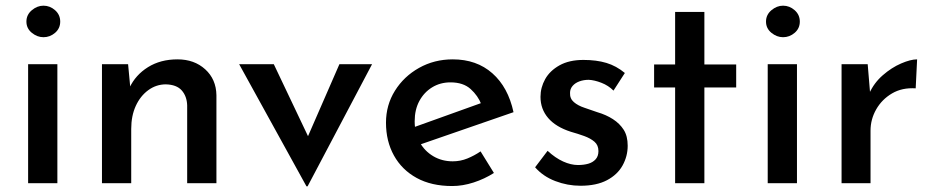

<svg xmlns="http://www.w3.org/2000/svg" viewBox="-20 -645 3287 676"><path d="M79 -419H182V0H79ZM73 -569Q73 -593 92 -609Q111 -625 133 -625Q156 -625 174 -609Q192 -593 192 -569Q192 -545 174 -529.5Q156 -514 133 -514Q111 -514 92 -529.5Q73 -545 73 -569Z M431 -419 440 -323 436 -336Q457 -381 501 -408.5Q545 -436 605 -436Q664 -436 702.5 -401Q741 -366 742 -310V0H639V-274Q638 -306 620 -326.5Q602 -347 564 -348Q530 -348 502 -327.5Q474 -307 458 -272Q442 -237 442 -191V0H339V-419Z M1059 11 822 -419H944L1098 -95L1035 -98L1175 -419H1290L1063 11Z M1572 10Q1499 10 1447 -18.5Q1395 -47 1367 -97.5Q1339 -148 1339 -213Q1339 -275 1370.5 -325.5Q1402 -376 1455.5 -406Q1509 -436 1574 -436Q1658 -436 1713.5 -387Q1769 -338 1788 -250L1447 -132L1423 -192L1696 -290L1675 -277Q1663 -308 1637 -331.5Q1611 -355 1566 -355Q1530 -355 1501.5 -337.5Q1473 -320 1456.5 -289.5Q1440 -259 1440 -218Q1440 -176 1457.5 -144.5Q1475 -113 1505.5 -95Q1536 -77 1574 -77Q1601 -77 1625.5 -87Q1650 -97 1672 -112L1719 -36Q1686 -15 1647.5 -2.5Q1609 10 1572 10Z M2024 9Q1978 9 1935 -7.5Q1892 -24 1864 -56L1908 -114Q1935 -89 1962.5 -76.5Q1990 -64 2015 -64Q2035 -64 2051 -68.5Q2067 -73 2077 -84Q2087 -95 2087 -113Q2087 -134 2073 -146Q2059 -158 2037 -166Q2015 -174 1990 -181Q1937 -198 1910 -229.5Q1883 -261 1883 -304Q1883 -337 1899.5 -366.5Q1916 -396 1950 -415Q1984 -434 2034 -434Q2080 -434 2115 -423.5Q2150 -413 2180 -388L2140 -326Q2122 -344 2097.5 -353.5Q2073 -363 2053 -364Q2035 -364 2020 -358.5Q2005 -353 1996 -342.5Q1987 -332 1987 -318Q1986 -298 2000.5 -285.5Q2015 -273 2038 -265.5Q2061 -258 2083 -250Q2114 -241 2138 -225.5Q2162 -210 2176 -188Q2190 -166 2190 -132Q2190 -95 2172 -62.5Q2154 -30 2117 -10.5Q2080 9 2024 9Z M2357 -603H2460V-418H2572V-337H2460V0H2357V-337H2283V-418H2357Z M2683 -419H2786V0H2683ZM2677 -569Q2677 -593 2696 -609Q2715 -625 2737 -625Q2760 -625 2778 -609Q2796 -593 2796 -569Q2796 -545 2778 -529.5Q2760 -514 2737 -514Q2715 -514 2696 -529.5Q2677 -545 2677 -569Z M3035 -419 3045 -299 3040 -315Q3057 -353 3088 -380Q3119 -407 3152.5 -421.5Q3186 -436 3209 -436L3204 -334Q3156 -337 3120.5 -316Q3085 -295 3065 -260Q3045 -225 3045 -185V0H2943V-419Z"/></svg>

Font: Josefin Sans Thin Medium
Style: Regular
Weight: 500
Version: Version 2.000